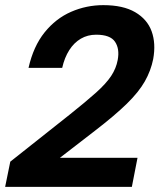

<svg xmlns="http://www.w3.org/2000/svg" viewBox="-23 -727 635 747"><path d="M17 -98 248 -281Q312 -332 351 -367Q390 -402 409.5 -431.5Q429 -461 435 -494Q443 -537 424.5 -564.5Q406 -592 351 -592Q318 -592 291.5 -576.5Q265 -561 246.5 -532Q228 -503 219 -463H88Q107 -547 150.5 -601Q194 -655 253.5 -681Q313 -707 379 -707Q456 -707 503 -679.5Q550 -652 567 -605Q584 -558 573 -497Q564 -452 540.5 -410.5Q517 -369 470.5 -323.5Q424 -278 346 -218L210 -113H512L490 0H-3Z"/></svg>

Font: Albert Sans
Style: Bold Italic
Weight: 700
Italic angle: -11.25°
Designer: Andreas Rasmussen
Foundry: a.Foundry
Version: Version 1.025